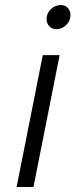

<svg xmlns="http://www.w3.org/2000/svg" viewBox="-20 -743 303 763"><path d="M260 -683Q260 -660 243 -643.5Q226 -627 203 -627Q187 -627 176 -638.5Q165 -650 165 -667Q165 -690 182 -706.5Q199 -723 222 -723Q239 -723 249.5 -711.5Q260 -700 260 -683ZM217 -524 113 0H46L150 -524Z"/></svg>

Font: TypoPRO Montserrat Alternates
Style: Italic
Weight: 300
Italic angle: -11.3°
Designer: Julieta Ulanovsky
Foundry: Julieta Ulanovsky
Version: Version 6.001